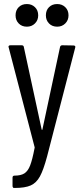

<svg xmlns="http://www.w3.org/2000/svg" viewBox="-20 -730 415 950"><path d="M42 190V149Q42 139 52 139Q83 139 100.5 128Q118 117 129 89Q140 61 151 3Q152 2 151.5 0.5Q151 -1 151 -3L23 -495L22 -498Q22 -506 32 -506H87Q97 -506 98 -497L186 -90Q187 -87 188 -87Q189 -87 190 -90L277 -497Q279 -506 288 -506L344 -505Q349 -505 351.5 -502Q354 -499 352 -494L213 44Q195 111 177.5 143Q160 175 132 187.5Q104 200 53 200H48Q46 200 44 197Q42 194 42 190ZM207 -654Q207 -679 222.5 -694.5Q238 -710 263 -710Q287 -710 303 -694.5Q319 -679 319 -654Q319 -630 303 -614Q287 -598 263 -598Q238 -598 222.5 -614Q207 -630 207 -654ZM57 -654Q57 -679 72.5 -694.5Q88 -710 113 -710Q137 -710 153 -694.5Q169 -679 169 -654Q169 -630 153 -614Q137 -598 113 -598Q88 -598 72.5 -614Q57 -630 57 -654Z"/></svg>

Font: Barlow Condensed
Style: Regular
Weight: 400
Width: 3
Designer: Jeremy Tribby
Foundry: Tribby Type
Version: Version 1.500